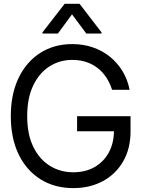

<svg xmlns="http://www.w3.org/2000/svg" viewBox="-20 -966 736 996"><path d="M427.7 -792 353.5 -891.6 280.3 -792H200.2V-797.9L315.4 -946.3H392.6L506.8 -797.9V-792ZM360.4 9.8Q263.7 9.8 190.7 -35.6Q117.7 -81.1 76.9 -164.8Q36.1 -248.5 36.1 -363.3Q36.1 -478.5 76.9 -562.5Q117.7 -646.5 189.5 -691.9Q261.2 -737.3 354.5 -737.3Q412.1 -737.3 461.9 -720.2Q511.7 -703.1 550.8 -671.4Q589.8 -639.6 616 -596.2Q642.1 -552.7 652.3 -500H561.5Q549.8 -536.1 531 -564.7Q512.2 -593.3 485.8 -613.5Q459.5 -633.8 426.8 -644.5Q394 -655.3 354.5 -655.3Q290 -655.3 237.1 -621.8Q184.1 -588.4 152.6 -523.2Q121.1 -458 121.1 -363.3Q121.1 -269 152.8 -204.1Q184.6 -139.2 238.8 -105.7Q293 -72.3 360.4 -72.3Q422.9 -72.3 470.2 -99.1Q517.6 -126 544.4 -175Q571.3 -224.1 571.3 -291L598.6 -285.2H379.9V-363.3H657.2V-285.2Q657.2 -195.3 619.1 -129.2Q581.1 -63 513.9 -26.6Q446.8 9.8 360.4 9.8Z"/></svg>

Font: Inter Tight
Style: Regular
Weight: 400
Designer: Rasmus Andersson
Foundry: rsms
Version: Version 3.002